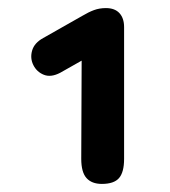

<svg xmlns="http://www.w3.org/2000/svg" viewBox="-20 -729 420 475"><path d="M232 -274Q207 -274 194 -288.5Q181 -303 181 -336L182 -579L129 -549Q106 -537 88.5 -544Q71 -551 62.5 -568Q54 -585 59.5 -604Q65 -623 87 -635L184 -690Q199 -699 212.5 -704Q226 -709 242 -709Q264 -709 275.5 -696.5Q287 -684 287 -662V-336Q287 -303 274.5 -288.5Q262 -274 232 -274Z"/></svg>

Font: Chiron GoRound TC SB
Style: Regular
Weight: 500
Designer: Ryoko NISHIZUKA 西塚涼子 (kana, bopomofo & ideographs); Paul D. Hunt (Latin, Greek & Cyrillic); Sandoll Communications 산돌커뮤니
Foundry: Adobe
Version: Version 1.000;hotconv 1.1.1;makeotfexe 2.6.0